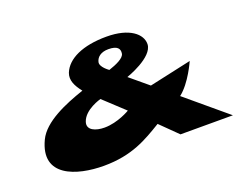

<svg xmlns="http://www.w3.org/2000/svg" viewBox="-98 -762 1193 957"><g transform="rotate(-20 498.0 -283.5)"><path d="M886.2 -328 662.7 -279 566.9 -359C566.9 -359 715.6 -409 717.3 -479C718.4 -532 659.4 -584 537.4 -584C410.4 -584 326.2 -544 300.3 -479C286.8 -443 303.6 -409 332.9 -372C232.7 -338 112.1 -288 73.7 -207C-7.5 -36 162.4 17 306.4 17C457.4 17 542.5 -36 628.5 -88L718 0H996L781.5 -180C841.6 -226 886.2 -328 886.2 -328ZM524.9 -522C572.9 -522 585 -503 581.3 -479C578.6 -455 533.7 -436 494.7 -423C494.7 -423 450.3 -453 457.3 -479C463 -503 484.9 -522 524.9 -522ZM511.8 -201C511.8 -201 445.6 -161 374.6 -161C327.6 -161 282.4 -179 295.7 -220C314.7 -279 403.2 -302 403.2 -302Z"/></g></svg>

Font: Hussar Milosc
Style: Obl
Weight: 700
Foundry: Cannot Into Space Fonts
Version: Version 1.02